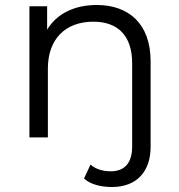

<svg xmlns="http://www.w3.org/2000/svg" viewBox="-20 -551 717 770"><path d="M368 -531C277 -531 207 -495 169 -432V-526H98V0H172V-276C172 -395 243 -464 354 -464C453 -464 510 -408 510 -297V37C510 102 480 136 424 136C392 136 363 127 343 109L317 165C343 189 386 199 429 199C529 199 584 136 584 38V-305C584 -456 496 -531 368 -531Z"/></svg>

Font: Montserrat-Alt1
Style: Regular
Weight: 400
Designer: Differentunic
Foundry: Differentunic
Version: Version 7.222